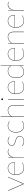

<svg xmlns="http://www.w3.org/2000/svg" viewBox="2580 -3340 768 5969"><g transform="rotate(-90 2964.5 -356.0)"><path d="M15 -490H22Q26 -490 28 -487.8Q30 -485.5 31 -483L226 -34Q228 -29.5 229.8 -25Q231.5 -20.5 232.5 -15.5Q233.5 -20.5 235.2 -25Q237 -29.5 239 -34L434 -483Q437.5 -490 443 -490H450L237 0H228Z M724 -498Q762.5 -498 796 -484.2Q829.5 -470.5 854.2 -443.5Q879 -416.5 893 -377.2Q907 -338 907 -287Q907 -284.5 905.2 -283.2Q903.5 -282 901 -282H523Q522 -275 522 -268.5V-255Q522 -194 536.5 -147.2Q551 -100.5 577.8 -68.8Q604.5 -37 642.2 -20.5Q680 -4 726 -4Q767.5 -4 797.2 -13Q827 -22 846.8 -33Q866.5 -44 876.8 -53Q887 -62 890 -62Q892 -62 894 -60L896 -58Q887.5 -47.5 870.8 -36.2Q854 -25 831.2 -15.5Q808.5 -6 781.5 0Q754.5 6 726 6Q675.5 6 635.5 -11.8Q595.5 -29.5 567.8 -63Q540 -96.5 525 -145Q510 -193.5 510 -255Q510 -309 524.5 -353.8Q539 -398.5 566.5 -430.5Q594 -462.5 633.8 -480.2Q673.5 -498 724 -498ZM724 -488Q680 -488 644.8 -473.8Q609.5 -459.5 584 -433.8Q558.5 -408 543.2 -371.5Q528 -335 523.5 -291H896Q896 -338.5 883 -375.2Q870 -412 846.8 -437Q823.5 -462 792 -475Q760.5 -488 724 -488Z M1048 0V-490H1051Q1058 -490 1058 -482L1059.5 -346Q1070 -382.5 1085.5 -410.8Q1101 -439 1122 -458.5Q1143 -478 1169.8 -488Q1196.5 -498 1230 -498Q1254 -498 1274.5 -493Q1295 -488 1314 -479L1312 -475Q1311 -473.5 1310.2 -472.2Q1309.5 -471 1307 -471Q1304.5 -471 1298.8 -473.5Q1293 -476 1283.8 -479Q1274.5 -482 1261.2 -484.5Q1248 -487 1230 -487Q1164.5 -487 1124 -444Q1083.5 -401 1060 -322V0Z M1700 -447Q1698 -444 1695 -444Q1691 -444 1683.2 -450.8Q1675.5 -457.5 1660.8 -465.8Q1646 -474 1623.5 -481Q1601 -488 1568 -488Q1537 -488 1511.2 -478.5Q1485.5 -469 1467 -453.2Q1448.5 -437.5 1438.2 -417Q1428 -396.5 1428 -374Q1428 -347.5 1440.5 -329.8Q1453 -312 1473.2 -299.8Q1493.5 -287.5 1519.5 -279Q1545.5 -270.5 1572.5 -262.2Q1599.5 -254 1625.5 -244.8Q1651.5 -235.5 1671.8 -221.5Q1692 -207.5 1704.5 -187.2Q1717 -167 1717 -137Q1717 -107 1706.2 -80.5Q1695.5 -54 1675 -34.5Q1654.5 -15 1624.8 -3.5Q1595 8 1557 8Q1530.5 8 1509.8 3.8Q1489 -0.5 1471.2 -8Q1453.5 -15.5 1438.2 -26.5Q1423 -37.5 1408 -51L1411 -54Q1412.5 -55.5 1413.5 -56.2Q1414.5 -57 1417 -57Q1421 -57 1430 -48.5Q1439 -40 1455.2 -29.5Q1471.5 -19 1496.2 -10.5Q1521 -2 1557 -2Q1593 -2 1620.8 -12.5Q1648.5 -23 1667.5 -41.2Q1686.5 -59.5 1696.2 -83.8Q1706 -108 1706 -136Q1706 -164.5 1693.5 -183.2Q1681 -202 1660.8 -215Q1640.5 -228 1614.5 -236.8Q1588.5 -245.5 1561.5 -253.5Q1534.5 -261.5 1508.5 -270.5Q1482.5 -279.5 1462.2 -292.8Q1442 -306 1429.5 -325.5Q1417 -345 1417 -374Q1417 -398.5 1428 -420.8Q1439 -443 1459 -460.2Q1479 -477.5 1506.8 -487.8Q1534.5 -498 1568 -498Q1609.5 -498 1641 -486.8Q1672.5 -475.5 1702 -450Z M2179 -444Q2177 -442 2175 -442Q2172 -442 2163.8 -449.2Q2155.5 -456.5 2139.8 -465Q2124 -473.5 2100.2 -480.8Q2076.5 -488 2043 -488Q1995.5 -488 1958 -471Q1920.5 -454 1894.5 -422.5Q1868.5 -391 1854.8 -346Q1841 -301 1841 -245Q1841 -187 1854.8 -142.2Q1868.5 -97.5 1894 -66.8Q1919.5 -36 1955.2 -20Q1991 -4 2035 -4Q2074 -4 2101 -13Q2128 -22 2145.5 -33Q2163 -44 2172 -53Q2181 -62 2184 -62Q2186 -62 2188 -60L2190 -58Q2182.5 -47 2168 -35.8Q2153.5 -24.5 2133.5 -15.2Q2113.5 -6 2088.5 0Q2063.5 6 2035 6Q1987.5 6 1949.5 -11Q1911.5 -28 1884.8 -60.2Q1858 -92.5 1843.5 -139Q1829 -185.5 1829 -245Q1829 -302 1843.5 -348.8Q1858 -395.5 1885.5 -428.5Q1913 -461.5 1952.8 -479.8Q1992.5 -498 2043 -498Q2087.5 -498 2122.2 -483.8Q2157 -469.5 2182 -447Z M2312 0V-720H2324V-388Q2341 -413 2362.2 -433.2Q2383.5 -453.5 2408 -468Q2432.5 -482.5 2459.5 -490.2Q2486.5 -498 2515 -498Q2596.5 -498 2636.8 -449.5Q2677 -401 2677 -314V0H2665V-314Q2665 -355 2656 -387.2Q2647 -419.5 2628.2 -442Q2609.5 -464.5 2581.2 -476.2Q2553 -488 2515 -488Q2457.5 -488 2409 -457.2Q2360.5 -426.5 2324 -372.5V0Z M2869 -490V0H2857V-490ZM2891 -672Q2891 -661.5 2882.2 -653.2Q2873.5 -645 2863 -645Q2851.5 -645 2843.2 -653.2Q2835 -661.5 2835 -672Q2835 -683.5 2843.2 -691.8Q2851.5 -700 2863 -700Q2873.5 -700 2882.2 -691.8Q2891 -683.5 2891 -672Z M3238 -498Q3276.5 -498 3310 -484.2Q3343.5 -470.5 3368.2 -443.5Q3393 -416.5 3407 -377.2Q3421 -338 3421 -287Q3421 -284.5 3419.2 -283.2Q3417.5 -282 3415 -282H3037Q3036 -275 3036 -268.5V-255Q3036 -194 3050.5 -147.2Q3065 -100.5 3091.8 -68.8Q3118.5 -37 3156.2 -20.5Q3194 -4 3240 -4Q3281.5 -4 3311.2 -13Q3341 -22 3360.8 -33Q3380.5 -44 3390.8 -53Q3401 -62 3404 -62Q3406 -62 3408 -60L3410 -58Q3401.5 -47.5 3384.8 -36.2Q3368 -25 3345.2 -15.5Q3322.5 -6 3295.5 0Q3268.5 6 3240 6Q3189.5 6 3149.5 -11.8Q3109.5 -29.5 3081.8 -63Q3054 -96.5 3039 -145Q3024 -193.5 3024 -255Q3024 -309 3038.5 -353.8Q3053 -398.5 3080.5 -430.5Q3108 -462.5 3147.8 -480.2Q3187.5 -498 3238 -498ZM3238 -488Q3194 -488 3158.8 -473.8Q3123.5 -459.5 3098 -433.8Q3072.5 -408 3057.2 -371.5Q3042 -335 3037.5 -291H3410Q3410 -338.5 3397 -375.2Q3384 -412 3360.8 -437Q3337.5 -462 3306 -475Q3274.5 -488 3238 -488Z M3911 0Q3904 0 3904 -8L3902 -102.5Q3869 -52.5 3822.2 -23.2Q3775.5 6 3720 6Q3624.5 6 3574.2 -55.2Q3524 -116.5 3524 -244Q3524 -297 3537.5 -343.5Q3551 -390 3578 -424.2Q3605 -458.5 3645.2 -478.2Q3685.5 -498 3739 -498Q3793 -498 3833.5 -476.5Q3874 -455 3902 -410V-720H3914V0ZM3720 -4Q3774.5 -4 3821.2 -34.5Q3868 -65 3902 -118.5V-394Q3869.5 -445.5 3830 -466.8Q3790.5 -488 3739 -488Q3687.5 -488 3649.5 -469.2Q3611.5 -450.5 3586.2 -417.5Q3561 -384.5 3548.5 -340Q3536 -295.5 3536 -244Q3536 -122 3582.8 -63Q3629.5 -4 3720 -4Z M4273 -498Q4311.5 -498 4345 -484.2Q4378.5 -470.5 4403.2 -443.5Q4428 -416.5 4442 -377.2Q4456 -338 4456 -287Q4456 -284.5 4454.2 -283.2Q4452.5 -282 4450 -282H4072Q4071 -275 4071 -268.5V-255Q4071 -194 4085.5 -147.2Q4100 -100.5 4126.8 -68.8Q4153.5 -37 4191.2 -20.5Q4229 -4 4275 -4Q4316.5 -4 4346.2 -13Q4376 -22 4395.8 -33Q4415.5 -44 4425.8 -53Q4436 -62 4439 -62Q4441 -62 4443 -60L4445 -58Q4436.5 -47.5 4419.8 -36.2Q4403 -25 4380.2 -15.5Q4357.5 -6 4330.5 0Q4303.5 6 4275 6Q4224.5 6 4184.5 -11.8Q4144.5 -29.5 4116.8 -63Q4089 -96.5 4074 -145Q4059 -193.5 4059 -255Q4059 -309 4073.5 -353.8Q4088 -398.5 4115.5 -430.5Q4143 -462.5 4182.8 -480.2Q4222.5 -498 4273 -498ZM4273 -488Q4229 -488 4193.8 -473.8Q4158.5 -459.5 4133 -433.8Q4107.5 -408 4092.2 -371.5Q4077 -335 4072.5 -291H4445Q4445 -338.5 4432 -375.2Q4419 -412 4395.8 -437Q4372.5 -462 4341 -475Q4309.5 -488 4273 -488Z M4597 0V-490H4600Q4607 -490 4607 -482L4608.5 -387.5Q4625.5 -412.5 4646.8 -433Q4668 -453.5 4692.5 -468Q4717 -482.5 4744 -490.2Q4771 -498 4800 -498Q4881.5 -498 4921.8 -449.5Q4962 -401 4962 -314V0H4950V-314Q4950 -355 4941 -387.2Q4932 -419.5 4913.2 -442Q4894.5 -464.5 4866.2 -476.2Q4838 -488 4800 -488Q4742.5 -488 4694 -457.2Q4645.5 -426.5 4609 -372.5V0Z M5301 -498Q5339.5 -498 5373 -484.2Q5406.5 -470.5 5431.2 -443.5Q5456 -416.5 5470 -377.2Q5484 -338 5484 -287Q5484 -284.5 5482.2 -283.2Q5480.5 -282 5478 -282H5100Q5099 -275 5099 -268.5V-255Q5099 -194 5113.5 -147.2Q5128 -100.5 5154.8 -68.8Q5181.5 -37 5219.2 -20.5Q5257 -4 5303 -4Q5344.5 -4 5374.2 -13Q5404 -22 5423.8 -33Q5443.5 -44 5453.8 -53Q5464 -62 5467 -62Q5469 -62 5471 -60L5473 -58Q5464.5 -47.5 5447.8 -36.2Q5431 -25 5408.2 -15.5Q5385.5 -6 5358.5 0Q5331.5 6 5303 6Q5252.5 6 5212.5 -11.8Q5172.5 -29.5 5144.8 -63Q5117 -96.5 5102 -145Q5087 -193.5 5087 -255Q5087 -309 5101.5 -353.8Q5116 -398.5 5143.5 -430.5Q5171 -462.5 5210.8 -480.2Q5250.5 -498 5301 -498ZM5301 -488Q5257 -488 5221.8 -473.8Q5186.5 -459.5 5161 -433.8Q5135.5 -408 5120.2 -371.5Q5105 -335 5100.5 -291H5473Q5473 -338.5 5460 -375.2Q5447 -412 5423.8 -437Q5400.5 -462 5369 -475Q5337.5 -488 5301 -488Z M5625 0V-490H5628Q5635 -490 5635 -482L5636.5 -346Q5647 -382.5 5662.5 -410.8Q5678 -439 5699 -458.5Q5720 -478 5746.8 -488Q5773.5 -498 5807 -498Q5831 -498 5851.5 -493Q5872 -488 5891 -479L5889 -475Q5888 -473.5 5887.2 -472.2Q5886.5 -471 5884 -471Q5881.5 -471 5875.8 -473.5Q5870 -476 5860.8 -479Q5851.5 -482 5838.2 -484.5Q5825 -487 5807 -487Q5741.5 -487 5701 -444Q5660.5 -401 5637 -322V0Z"/></g></svg>

Font: Lato TR Hairline
Style: Regular
Weight: 250
Designer: Lukasz Dziedzic
Foundry: Lukasz Dziedzic
Version: Version 1.104 2013